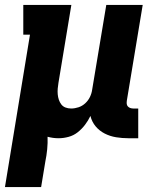

<svg xmlns="http://www.w3.org/2000/svg" viewBox="-27 -550 647 775"><path d="M-7 205 94 -410H67V-530H261L209 -216Q207 -204 206 -192.5Q205 -181 206 -169.5Q207 -158 210.5 -147.5Q214 -137 220.5 -128.5Q227 -120 237.5 -116Q248 -112 260 -112Q275 -112 290 -117Q305 -122 317 -133Q329 -144 336 -158.5Q343 -173 345 -188L402 -530H549L485 -144Q484 -137 484.5 -131Q485 -125 489 -120.5Q493 -116 499 -114Q505 -112 511 -112H531V8H491Q466 8 441.5 4Q417 0 395.5 -11Q374 -22 359 -40Q344 -58 338 -82Q329 -63 316 -46Q303 -29 286.5 -16Q270 -3 249.5 2.5Q229 8 210 8Q198 8 187 6.5Q176 5 165 2Q166 27 163.5 52.5Q161 78 156 102L139 205Z"/></svg>

Font: Iosevka Curly Slab HvEx
Style: Italic
Weight: 900
Width: 7
Italic angle: -9°
Monospace: yes
Designer: Belleve Invis
Foundry: Belleve Invis
Version: Version 11.1.0; ttfautohint (v1.8.3)